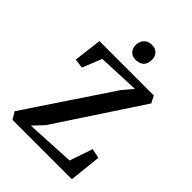

<svg xmlns="http://www.w3.org/2000/svg" viewBox="-210 -811 906 906"><g transform="rotate(45 242.5 -358.0)"><path d="M252 -611Q231 -611 218 -625Q205 -639 205 -660Q205 -684 219 -700Q233 -716 259 -716Q283 -716 296 -702Q309 -688 309 -667Q309 -611 252 -611ZM44 0 22 -36 306 -461 349 -512 140 -503 101 -406 54 -412 71 -553H434L452 -518L173 -94L124 -42L370 -55L409 -170L457 -160L440 0Z"/></g></svg>

Font: Aikya Medium
Style: Regular
Weight: 500
Designer: Neelakash Kshetrimayum (Latin subset based on Merriweather by Eben Sorkin)
Foundry: Brand New Type
Version: Version 1.00 b005